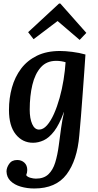

<svg xmlns="http://www.w3.org/2000/svg" viewBox="-20 -801 559 1092"><path d="M175 271Q134 271 98 260.5Q62 250 40 228.5Q18 207 17 174Q17 153 32 131Q47 109 78 109Q102 109 118.5 124Q135 139 135 166Q135 181 129 195Q135 205 152.5 210Q170 215 184 215Q229 215 255 190.5Q281 166 294 123.5Q307 81 314 28Q321 -26 327.5 -72.5Q334 -119 344 -163H343Q317 -92 288 -54.5Q259 -17 228.5 -3Q198 11 168 11Q108 11 69.5 -37Q31 -85 31 -175Q31 -243 48 -303.5Q65 -364 100 -410.5Q135 -457 190 -484Q245 -511 321 -511Q351 -511 391 -506Q431 -501 466 -491Q463 -447 459 -388Q455 -329 450 -265Q445 -201 440.5 -140Q436 -79 431 -31Q419 111 358.5 191Q298 271 175 271ZM202 -64Q226 -64 247.5 -88.5Q269 -113 287 -153.5Q305 -194 319 -244Q333 -294 341.5 -347Q350 -400 353 -447Q344 -450 329.5 -452.5Q315 -455 300 -455Q245 -455 212 -418Q179 -381 164 -318Q149 -255 149 -177Q149 -127 163 -95.5Q177 -64 202 -64ZM433 -574 308 -681H307L171 -578L140 -618L316 -781H323L471 -614Z"/></svg>

Font: Lora SemiBold
Style: Italic
Weight: 600
Italic angle: -3°
Designer: Olga Karpushina, Alexei Vanyashin (Cyrillic)
Foundry: Cyreal
Version: Version 3.011; ttfautohint (v1.8.4.7-5d5b)